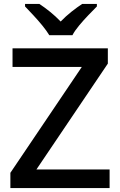

<svg xmlns="http://www.w3.org/2000/svg" viewBox="-20 -961 614 981"><path d="M540 0H33V-78L398 -619H44V-714H531V-636L166 -95H540ZM232 -781Q218 -804 196 -831Q174 -858 150 -883.5Q126 -909 108 -928V-941H181Q207 -924 235.5 -901Q264 -878 290 -851Q316 -878 345 -901Q374 -924 400 -941H475V-928Q456 -909 431.5 -883.5Q407 -858 384.5 -831Q362 -804 350 -781Z"/></svg>

Font: Noto Sans Sora Sompeng Medium
Style: Regular
Weight: 500
Designer: Monotype Design Team. David Williams.
Foundry: Monotype Imaging Inc.
Version: Version 2.101; ttfautohint (v1.8.4.7-5d5b)